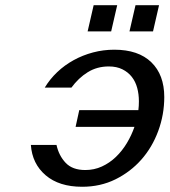

<svg xmlns="http://www.w3.org/2000/svg" viewBox="-20 -700 648 734"><path d="M196 -146Q205 -105 231 -77.5Q257 -50 306 -50Q340 -50 369.5 -63.5Q399 -77 423 -100Q447 -123 465 -153Q483 -183 494 -215H269L283 -279H509Q510 -287 510.5 -295.5Q511 -304 511 -313Q511 -340 504.5 -364Q498 -388 484 -406Q470 -424 448 -435Q426 -446 396 -446Q351 -446 315.5 -424Q280 -402 253 -365H151Q171 -398 199 -424.5Q227 -451 261.5 -470Q296 -489 335.5 -499.5Q375 -510 417 -510Q509 -510 558.5 -462Q608 -414 608 -329Q608 -262 585 -199.5Q562 -137 520.5 -90Q479 -43 421.5 -14.5Q364 14 294 14Q206 14 154.5 -30Q103 -74 98 -146ZM475 -580 498 -680H588L565 -580ZM315 -580 338 -680H428L405 -580Z"/></svg>

Font: Perun
Style: Italic
Weight: 400
Italic angle: -12°
Foundry: Copyright (c) Stefan Peev, Context Ltd, 2016
Version: Version 1.027